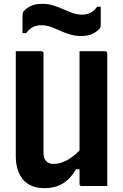

<svg xmlns="http://www.w3.org/2000/svg" viewBox="-20 -966 640 997"><path d="M537 0Q514 0 492 0Q470 0 448 0Q426 0 404 0Q402 0 400 -0.5Q398 -1 397 -2Q396 -3 395 -4Q394 -5 393.5 -7Q393 -9 393 -11Q393 -97 393 -183Q393 -269 393 -355.5Q393 -442 393 -528Q393 -614 393 -700Q415 -700 437 -700Q459 -700 481.5 -700Q504 -700 526 -700Q530 -700 532 -698.5Q534 -697 535.5 -695Q537 -693 537 -689Q537 -617 537 -544Q537 -471 537 -398.5Q537 -326 537 -253.5Q537 -181 537 -109Q537 -79 537 -51.5Q537 -24 537 0ZM210 11Q174 11 146 -0.5Q118 -12 99.5 -34Q81 -56 71.5 -86.5Q62 -117 62 -155Q62 -230 62 -304Q62 -378 62 -452.5Q62 -527 62 -600Q62 -625 62 -650Q62 -675 62 -700Q96 -700 129 -700Q162 -700 195 -700Q199 -700 201 -698.5Q203 -697 204.5 -695Q206 -693 206 -689Q206 -605 206 -517.5Q206 -430 206 -342Q206 -254 206 -171Q206 -144 219.5 -129.5Q233 -115 259 -115Q283 -115 308.5 -125Q334 -135 361 -156Q388 -177 415 -210V-87H374Q355 -53 331 -31.5Q307 -10 277.5 0.5Q248 11 210 11ZM406 -890Q430 -890 449 -899Q468 -908 484 -931H503Q503 -905 503 -881Q503 -857 503 -838Q503 -830 502 -825.5Q501 -821 496 -816Q480 -799 457.5 -789Q435 -779 401 -779Q369 -779 342 -787.5Q315 -796 291 -807Q267 -818 243.5 -826.5Q220 -835 194 -835Q170 -835 151 -825.5Q132 -816 116 -794H97Q97 -820 97 -843.5Q97 -867 97 -887Q97 -894 98 -898.5Q99 -903 104 -909Q120 -926 142.5 -936Q165 -946 199 -946Q231 -946 258 -937.5Q285 -929 309 -918Q333 -907 356.5 -898.5Q380 -890 406 -890Z"/></svg>

Font: Recursive Monospace
Style: Bold
Weight: 700
Version: Version 1.047